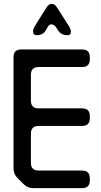

<svg xmlns="http://www.w3.org/2000/svg" viewBox="-20 -967 525 994"><path d="M102 -14Q123 7 151 7H405Q445 7 445 -33V-44Q445 -84 405 -84H180Q140 -84 140 -124V-275Q140 -315 180 -315H405Q445 -315 445 -355V-366Q445 -406 405 -406H180Q140 -406 140 -446V-580Q140 -620 180 -620H405Q445 -620 445 -660V-671Q445 -711 405 -711H90Q50 -711 50 -671V-95Q50 -66 70 -46ZM151 -804Q151 -785 171 -785Q204 -785 219 -813L226 -826Q235 -841 246 -841Q263 -841 276 -817L279 -812Q296 -785 327 -785H331Q347 -785 347 -801Q347 -816 336 -833L276 -927Q264 -947 248 -947Q232 -947 220 -927L161 -833Q151 -817 151 -804Z"/></svg>

Font: WDXL Lubrifont TC
Style: Regular
Weight: 400
Designer: [WDXL Lubrifont] Copyright 2020-2022 (c) NightFurySL2001, Skr-ZERO; [ZCOOL QingKe HuangYou] Copyright 2018-2022 (c) The 
Version: Version 2.001;hotconv 1.1.1;makeotfexe 2.6.0